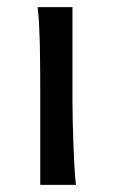

<svg xmlns="http://www.w3.org/2000/svg" viewBox="-20 -518 316 538"><path d="M183.1 -231.9Q183.1 -208.5 183.8 -176.5Q184.6 -144.5 185.8 -111.8Q187 -79.1 188.7 -49.3Q190.4 -19.5 192.9 0H92.8V-258.8Q92.8 -294.4 92.5 -329.1Q92.3 -363.8 91.6 -394.8Q90.8 -425.8 89.4 -452.4Q87.9 -479 85.4 -498H183.1Z"/></svg>

Font: Andika
Style: Regular
Weight: 400
Designer: Victor Gaultney, Annie Olsen, Julie Remington, Don Collingsworth, Eric Hays
Foundry: SIL International
Version: Version 1.001